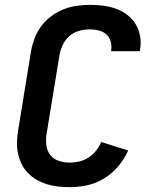

<svg xmlns="http://www.w3.org/2000/svg" viewBox="-20 -763 640 791"><path d="M269 8Q244 8 220 5.5Q196 3 173.5 -4Q151 -11 131 -22.5Q111 -34 95 -50.5Q79 -67 69 -87.5Q59 -108 54 -131.5Q49 -155 50 -179.5Q51 -204 55 -228L108 -553Q113 -580 123 -606.5Q133 -633 150.5 -656Q168 -679 191.5 -696.5Q215 -714 241.5 -724.5Q268 -735 295.5 -739Q323 -743 350 -743Q378 -743 405.5 -739.5Q433 -736 458 -727Q483 -718 504 -702Q525 -686 538.5 -664Q552 -642 557 -614.5Q562 -587 557 -559Q557 -557 556.5 -555.5Q556 -554 556 -552H437Q437 -553 437.5 -554Q438 -555 438 -555Q441 -574 436 -592Q431 -610 418 -621.5Q405 -633 387 -637.5Q369 -642 350 -642Q328 -642 306 -636Q284 -630 266.5 -615Q249 -600 239 -579Q229 -558 225 -536L172 -212Q168 -188 171 -164.5Q174 -141 187.5 -124Q201 -107 223 -100Q245 -93 269 -93Q288 -93 308 -98Q328 -103 345.5 -114.5Q363 -126 376 -142.5Q389 -159 397 -178L508 -143Q493 -109 468 -79Q443 -49 410 -28.5Q377 -8 340.5 0Q304 8 269 8Z"/></svg>

Font: Zed Sans Extended
Style: Bold Italic
Weight: 700
Width: 7
Italic angle: -9°
Designer: Belleve Invis
Foundry: Belleve Invis
Version: Version 1.0.0; ttfautohint (v1.8.4)